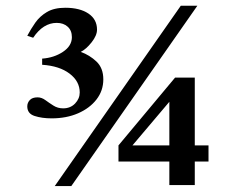

<svg xmlns="http://www.w3.org/2000/svg" viewBox="-20 -629 809 656"><path d="M692.4 -77.1H645.5V3.4H558.6V-77.1H384.8V-132.3L578.1 -363.8H645.5V-132.3H692.4ZM654.3 -609.4 223.6 6.8H167L597.7 -609.4ZM333 -357.9Q333 -319.3 309.8 -289.3Q286.6 -259.3 246.8 -241.9Q207 -224.6 156.2 -224.6Q123.5 -224.6 98.4 -232.7Q73.2 -240.7 73.2 -265.6Q73.2 -277.8 81.8 -287.1Q90.3 -296.4 108.4 -296.4Q122.1 -296.4 134.8 -287.1Q147.5 -277.8 162.4 -268.3Q177.2 -258.8 195.8 -258.8Q220.7 -258.8 236.6 -275.4Q252.4 -292 252.4 -313Q252.4 -351.1 217.8 -377.4Q183.1 -403.8 124 -407.7V-428.7Q164.6 -431.6 195.1 -451.9Q225.6 -472.2 225.6 -502Q225.6 -524.9 211.2 -537.8Q196.8 -550.8 173.8 -550.8Q127.4 -550.8 93.3 -500L73.2 -506.8Q85.4 -529.8 100.8 -551.8Q116.2 -573.7 140.6 -588.1Q165 -602.5 203.1 -602.5Q252.4 -602.5 282 -582.8Q311.5 -563 311.5 -527.8Q311.5 -507.8 293 -484.4Q274.4 -460.9 255.9 -451.7Q286.1 -440.9 309.6 -418.7Q333 -396.5 333 -357.9ZM558.6 -132.3V-281.2L432.6 -132.3Z"/></svg>

Font: Scheherazade New
Style: Bold
Weight: 700
Designer: SIL International
Foundry: SIL International
Version: Version 4.000